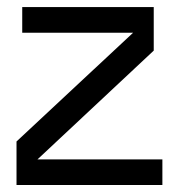

<svg xmlns="http://www.w3.org/2000/svg" viewBox="-20 -531 510 551"><path d="M27.4 0V-125L361.9 -437H43.8V-510.7H421.2V-385.8L87.6 -73.6H446V0Z"/></svg>

Font: TikTok Sans Light
Style: Regular
Weight: 300
Version: Version 4.000